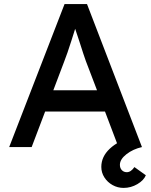

<svg xmlns="http://www.w3.org/2000/svg" viewBox="-20 -720 740 940"><path d="M25 0 296 -700H406L675 0H560L494 -174H201L135 0ZM294 -418 241 -278H455L400 -422Q397 -429 388 -457Q379 -485 368 -519Q357 -553 348 -579Q340 -553 330 -522Q320 -491 310.5 -463Q301 -435 294 -418ZM585 200Q556 200 531 186Q506 172 491 148.5Q476 125 476 97Q476 47 517.5 8Q559 -31 631 -51L675 0Q631 10 599 35Q567 60 567 87Q567 103 576.5 113Q586 123 601 123Q621 123 638 98L694 138Q684 163 652.5 181.5Q621 200 585 200Z"/></svg>

Font: Lexend Deca
Style: Regular
Weight: 400
Designer: Bonnie Shaver-Troup, Thomas Jockin
Foundry: Lexend
Version: Version 1.008; ttfautohint (v1.8.4.7-5d5b)